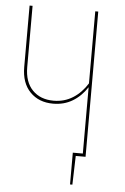

<svg xmlns="http://www.w3.org/2000/svg" viewBox="-56 -722 584 897"><g transform="rotate(5 235.5 -273.0)"><path d="M368 -681V0H322L318 135H307V-14H354V-325Q326 -282 286 -258Q246 -234 195 -234Q128 -234 87 -276Q46 -318 46 -393V-681H60V-394Q60 -324 97 -286Q134 -248 196 -248Q246 -248 286 -273Q326 -298 354 -343V-681Z"/></g></svg>

Font: Fira Sans Compressed Hair
Style: Regular
Weight: 100
Width: 1
Designer: bBox Type GmbH & Carrois Corporate GbR & Edenspiekermann AG
Foundry: bBox Type GmbH & Carrois Corporate GbR & Edenspiekermann AG
Version: Version 4.301